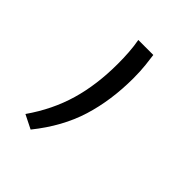

<svg xmlns="http://www.w3.org/2000/svg" viewBox="-95 -168 353 353"><g transform="rotate(45 81.5 8.0)"><path d="M103 -119.5Q104 -112 105.8 -96.8Q107.5 -81.5 107.5 -63.5Q107.5 -6 92.5 42.5Q77.5 91 40.5 137L13.5 123.5Q42.5 82 55.5 37.2Q68.5 -7.5 68.5 -62Q68.5 -77 67.5 -91.5Q66.5 -106 64 -119.5Z"/></g></svg>

Font: Anek Tamil ExtraLight
Style: Regular
Weight: 250
Version: Version 1.003